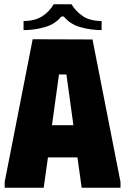

<svg xmlns="http://www.w3.org/2000/svg" viewBox="-20 -885 591 905"><path d="M2 0V-27L134 -700L416 -699L548 -27V0H365L345 -143H206L186 0ZM225 -295H326L293 -534H258ZM233 -865H317Q339 -829 372.5 -807.5Q406 -786 459 -786V-743Q408 -743 359 -757Q310 -771 281 -807H269Q240 -771 191 -757Q142 -743 91 -743V-786Q144 -786 178.5 -808Q213 -830 233 -865Z"/></svg>

Font: Phudu ExtraBold
Style: Regular
Weight: 800
Version: Version 1.005;gftools[0.9.23]